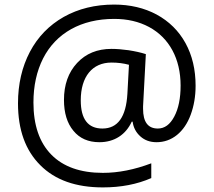

<svg xmlns="http://www.w3.org/2000/svg" viewBox="-20 -733 939 844"><path d="M839.8 -356C839.8 -426.8 825.2 -489.3 795.4 -543.5C765.6 -597.7 723.1 -639.2 668.9 -668.9C614.3 -698.2 551.8 -712.9 481.9 -712.9C398.4 -712.9 324.7 -694.8 260.3 -658.7C195.8 -622.1 146 -570.8 111.3 -504.9C76.7 -439 59.1 -363.3 59.1 -278.8C59.1 -162.1 91.8 -71.8 157.2 -6.8C222.2 58.6 314 90.8 432.1 90.8C511.7 90.8 582.5 77.1 645 49.8V-15.1C571.3 12.7 500.5 26.9 432.1 26.9C333.5 26.9 257.8 0 205.6 -53.2C153.3 -106.4 127 -183.1 127 -282.2C127 -355.5 141.1 -419.9 169.4 -476.1C226.1 -587.4 336.9 -649.9 481.9 -649.9C539.6 -649.9 590.8 -638.2 635.3 -614.3C724.1 -566.4 773.9 -474.6 773.9 -356.9C773.9 -300.8 764.6 -255.4 746.1 -220.7C727.5 -185.5 703.6 -168 673.8 -168C630.4 -168 608.9 -196.8 608.9 -254.9V-265.6L621.1 -495.1C598.6 -502.4 573.2 -507.8 545.4 -512.2C517.6 -516.1 492.2 -518.1 470.2 -518.1C407.7 -518.1 357.4 -497.6 318.8 -456.1C280.3 -414.6 261.2 -360.4 261.2 -293.9C261.2 -236.8 274.9 -191.4 302.7 -158.2C330.1 -124.5 368.2 -107.9 417 -107.9C483.4 -107.9 533.2 -141.6 559.1 -198.2H563C566.4 -171.9 578.1 -150.4 597.2 -133.3C616.2 -116.2 640.1 -107.9 668 -107.9C701.7 -107.9 731.9 -118.7 757.8 -139.6C783.7 -160.6 804.2 -190.4 818.4 -229C832.5 -267.6 839.8 -309.6 839.8 -356ZM335 -292C335 -396 385.7 -458 470.2 -458C498 -458 523.4 -454.6 546.9 -448.2L540 -320.8C534.2 -218.8 497.6 -168 430.2 -168C366.7 -168 335 -209.5 335 -292Z"/></svg>

Font: Samim
Style: Regular
Weight: 400
Foundry: DejaVu fonts team - Redesigned by Saber Rastikerdar
Version: Version 4.0.5